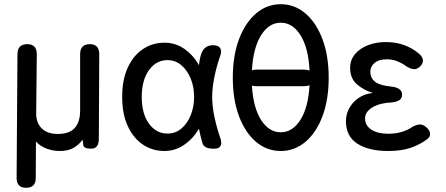

<svg xmlns="http://www.w3.org/2000/svg" viewBox="-20 -707 2123 913"><path d="M104 186Q59 186 59 139L63 -449Q63 -497 110 -497Q155 -497 155 -449L152 -164Q153 -120 180 -95Q207 -70 254 -70Q310 -70 335.5 -98.5Q361 -127 361 -181V-449Q361 -497 407 -497Q452 -497 452 -449L450 -48Q450 0 414 0Q378 0 376 -17L373 -43Q356 -19 330 -4Q304 11 265 11Q231 11 201 -0.5Q171 -12 151 -34L150 139Q150 186 104 186Z M762 11Q705 11 659.5 -19.5Q614 -50 587.5 -107.5Q561 -165 561 -246Q561 -328 587.5 -385.5Q614 -443 659.5 -473.5Q705 -504 762 -504Q815 -504 857.5 -474Q900 -444 926 -397Q929 -428 938 -454Q953 -492 993 -492Q1019 -492 1027.5 -477.5Q1036 -463 1026 -438Q1010 -392 999.5 -341Q989 -290 989 -246Q989 -202 999.5 -152Q1010 -102 1026 -55Q1036 -30 1029.5 -15Q1023 0 1001 0H993Q952 0 943 -25Q938 -42 933.5 -60.5Q929 -79 926 -95Q899 -48 856 -18.5Q813 11 762 11ZM780 -72Q816 -73 843.5 -96.5Q871 -120 887 -159.5Q903 -199 903 -246Q903 -294 887 -333Q871 -372 843.5 -396Q816 -420 780 -421Q725 -423 689.5 -375Q654 -327 654 -246Q654 -165 689.5 -117.5Q725 -70 780 -72Z M1315 11Q1249 11 1197.5 -32.5Q1146 -76 1116.5 -154.5Q1087 -233 1087 -338Q1087 -442 1116.5 -520.5Q1146 -599 1197.5 -643Q1249 -687 1315 -687Q1381 -687 1432.5 -643Q1484 -599 1513.5 -520.5Q1543 -442 1543 -338Q1543 -233 1513.5 -154.5Q1484 -76 1432.5 -32.5Q1381 11 1315 11ZM1425 -376Q1441 -376 1452 -371Q1447 -478 1409.5 -538.5Q1372 -599 1315 -599Q1259 -599 1221.5 -539.5Q1184 -480 1178 -373Q1187 -376 1199 -376ZM1315 -78Q1371 -78 1408.5 -137Q1446 -196 1452 -302Q1441 -297 1425 -297H1199Q1187 -297 1178 -300Q1184 -195 1221.5 -136.5Q1259 -78 1315 -78Z M1826 11Q1733 11 1679 -24Q1625 -59 1625 -131Q1625 -163 1640.5 -192Q1656 -221 1685 -241Q1714 -261 1753 -265Q1710 -278 1677.5 -306Q1645 -334 1645 -384Q1645 -422 1668 -449.5Q1691 -477 1729.5 -492Q1768 -507 1814 -507Q1864 -507 1903.5 -492Q1943 -477 1972 -452Q1990 -437 1991 -421Q1992 -405 1978 -391Q1963 -377 1948 -378Q1933 -379 1913 -391Q1895 -405 1871 -415Q1847 -425 1819 -425Q1782 -425 1761.5 -408Q1741 -391 1741 -367Q1741 -335 1764.5 -317.5Q1788 -300 1843 -295Q1892 -289 1892 -257Q1892 -240 1880 -231.5Q1868 -223 1844 -220Q1788 -218 1752 -197Q1716 -176 1716 -144Q1716 -110 1746 -90.5Q1776 -71 1825 -71Q1894 -71 1940 -103Q1959 -114 1974.5 -115Q1990 -116 2006 -103Q2023 -89 2025 -73Q2027 -57 2011 -45Q1977 -19 1932.5 -4Q1888 11 1826 11Z"/></svg>

Font: Zen Maru Gothic Medium
Style: Regular
Weight: 500
Designer: Yoshimichi Ohira
Foundry: Positype
Version: Version 1.001